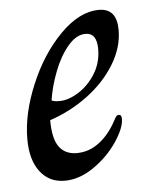

<svg xmlns="http://www.w3.org/2000/svg" viewBox="-42 -512 430 558"><g transform="rotate(-5 173.0 -233.0)"><path d="M27 -120Q27 -194 62.5 -278.5Q98 -363 154 -419.5Q210 -476 267 -476Q319 -476 319 -413Q319 -362 289 -313Q259 -264 208.5 -226.5Q158 -189 98 -169Q98 -115 115.5 -91Q133 -67 167 -67Q203 -67 233 -90Q263 -113 284 -153Q287 -159 290 -163Q293 -167 298 -167Q306 -167 306 -155Q306 -128 279 -88Q252 -48 210 -19Q168 10 125 10Q80 10 53.5 -24.5Q27 -59 27 -120ZM255 -363Q255 -410 222 -410Q195 -410 170.5 -381Q146 -352 129.5 -309Q113 -266 107 -226Q113 -222 130 -222Q156 -222 185.5 -240.5Q215 -259 235 -291Q255 -323 255 -363Z"/></g></svg>

Font: Charm
Style: Regular
Weight: 400
Designer: Katatrad Aksorn Co.,Ltd.
Foundry: Cadson Demak Co.,Ltd.
Version: Version 1.001